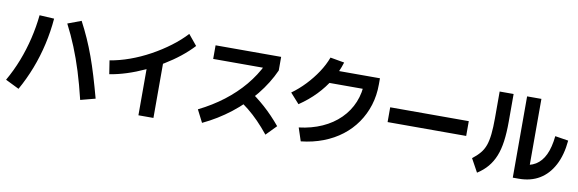

<svg xmlns="http://www.w3.org/2000/svg" viewBox="-56 -1291 5392 1791"><g transform="rotate(10 2640.0 -395.5)"><path d="M727.8 -21.1Q693.3 -164.4 656.7 -281.7Q620 -398.9 578.3 -501.1Q536.7 -603.3 485.6 -702.2L613.3 -750Q653.3 -674.4 687.2 -598.3Q721.1 -522.2 751.1 -439.4Q781.1 -356.7 809.4 -262.8Q837.8 -168.9 867.8 -57.8ZM14.4 -86.7Q71.1 -185.6 112.2 -291.7Q153.3 -397.8 180 -510Q206.7 -622.2 217.8 -733.3L356.7 -725.6Q346.7 -602.2 318.9 -480Q291.1 -357.8 246.7 -242.8Q202.2 -127.8 143.3 -23.3Z M933.3 -432.2Q1023.3 -446.7 1119.4 -481.1Q1215.6 -515.6 1308.9 -566.7Q1402.2 -617.8 1483.3 -678.9Q1564.4 -740 1623.3 -804.4L1705.6 -704.4Q1653.3 -647.8 1586.1 -594.4Q1518.9 -541.1 1441.1 -493.9Q1363.3 -446.7 1280.6 -408.3Q1197.8 -370 1114.4 -343.3Q1031.1 -316.7 953.3 -304.4ZM1287.8 25.6V-516.7H1430V25.6Z M1824.4 -125.6Q1952.2 -188.9 2056.7 -268.9Q2161.1 -348.9 2240.6 -443.9Q2320 -538.9 2372.2 -646.7L2412.2 -613.3H1883.3V-742.2H2504.4V-613.3Q2448.9 -488.9 2356.7 -375Q2264.4 -261.1 2143.9 -167.2Q2023.3 -73.3 1884.4 -7.8ZM2485.6 -2.2Q2434.4 -65.6 2385 -116.1Q2335.6 -166.7 2282.8 -209.4Q2230 -252.2 2168.9 -290L2256.7 -390Q2343.3 -333.3 2423.9 -261.7Q2504.4 -190 2580 -98.9Z M2780 -122.2Q2900 -136.7 2997.8 -180.6Q3095.6 -224.4 3165.6 -293.9Q3235.6 -363.3 3272.8 -453.3Q3310 -543.3 3310 -647.8L3366.7 -581.1H2937.8V-705.6H3446.7V-647.8Q3446.7 -542.2 3417.8 -450Q3388.9 -357.8 3335 -280Q3281.1 -202.2 3204.4 -143.3Q3127.8 -84.4 3031.1 -47.2Q2934.4 -10 2821.1 2.2ZM2654.4 -431.1Q2721.1 -478.9 2780.6 -541.7Q2840 -604.4 2886.1 -673.9Q2932.2 -743.3 2958.9 -815.6L3092.2 -792.2Q3064.4 -701.1 3015 -619.4Q2965.6 -537.8 2897.2 -466.7Q2828.9 -395.6 2740 -335.6Z M3587.8 -315.6V-455.6H4332.2V-315.6Z M4827.8 -7.8V-777.8H4963.3V-71.1L4884.4 -143.3Q4963.3 -143.3 5018.9 -177.2Q5074.4 -211.1 5107.2 -280.6Q5140 -350 5151.1 -457.8L5276.7 -437.8Q5264.4 -300 5213.3 -203.3Q5162.2 -106.7 5079.4 -57.2Q4996.7 -7.8 4884.4 -7.8ZM4422.2 -121.1Q4465.6 -154.4 4494.4 -188.9Q4523.3 -223.3 4538.9 -267.2Q4554.4 -311.1 4561.1 -373.9Q4567.8 -436.7 4567.8 -526.7V-777.8H4700V-516.7Q4700 -410 4688.9 -329.4Q4677.8 -248.9 4653.3 -188.3Q4628.9 -127.8 4589.4 -80.6Q4550 -33.3 4491.1 4.4Z"/></g></svg>

Font: Paperlogy 7 Bold
Style: Regular
Weight: 700
Designer: redesigned by Lee Juim, glyphs from Gmarket Sans & Montserrat
Foundry: PT&
Version: Version 1.001